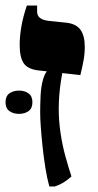

<svg xmlns="http://www.w3.org/2000/svg" viewBox="-36 -667 352 693"><path d="M142 6Q134 -23 128 -60Q122 -97 118 -134.5Q114 -172 111.5 -205.5Q109 -239 109 -260Q109 -288 110.5 -322Q112 -356 120.5 -384Q129 -412 148 -422L195 -434Q189 -407 184.5 -378.5Q180 -350 178 -323.5Q176 -297 176 -274Q176 -231 182.5 -187Q189 -143 200 -103Q211 -63 222 -30Q207 -17 193.5 -8.5Q180 0 162 6ZM254 -396 101 -413Q63 -418 49 -439.5Q35 -461 35 -505Q35 -535 41 -570.5Q47 -606 61 -647H98V-625Q98 -611 107.5 -603Q117 -595 137 -592L204 -585Q239 -581 254.5 -559.5Q270 -538 270 -498Q270 -473 265.5 -448.5Q261 -424 254 -396ZM-16 -298Q-16 -320 -2 -330Q12 -340 33 -340Q53 -340 67 -330Q81 -320 81 -298Q81 -276 67 -266Q53 -256 33 -256Q12 -256 -2 -266Q-16 -276 -16 -298Z"/></svg>

Font: Noto Serif Hebrew ExtraBold
Style: Regular
Weight: 800
Version: Version 2.003